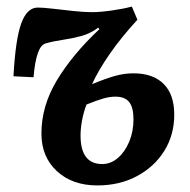

<svg xmlns="http://www.w3.org/2000/svg" viewBox="-20 -549 578 584"><path d="M260 -293Q301 -310 329.5 -318Q358 -326 386 -326Q445 -326 477.5 -294Q510 -262 510 -200Q510 -139 480 -90.5Q450 -42 397 -13.5Q344 15 276 15Q200 15 153 -28.5Q106 -72 106 -143Q106 -227 153.5 -305.5Q201 -384 282 -460L279 -465Q255 -447 227.5 -439.5Q200 -432 172 -428Q144 -424 119 -417Q90 -410 82 -314L21 -317Q27 -429 44.5 -477.5Q62 -526 95 -526Q111 -526 141 -522.5Q171 -519 203.5 -515.5Q236 -512 260 -512Q284 -512 319.5 -517Q355 -522 381 -529L398 -489Q350 -437 314.5 -386Q279 -335 260 -293ZM243 -231Q234 -207 229.5 -182.5Q225 -158 225 -137Q225 -50 291 -50Q317 -50 338.5 -68.5Q360 -87 373 -118Q386 -149 386 -186Q386 -222 373 -238.5Q360 -255 331 -255Q314 -255 294.5 -249.5Q275 -244 243 -231Z"/></svg>

Font: Literata 12pt SemiBold
Style: Italic
Weight: 600
Italic angle: -2°
Designer: Latin by Veronika Burian and Jose Scaglione. Greek by Irene Vlachou. Cyrillic by Vera Evstafieva
Foundry: TypeTogether
Version: Version 3.002